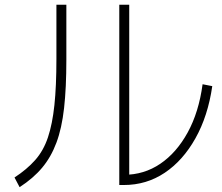

<svg xmlns="http://www.w3.org/2000/svg" viewBox="-20 -784 920 794"><path d="M473.3 -18.9V-764.4H514.4V-38.9L492.2 -61.1Q575.6 -61.1 642.8 -106.7Q710 -152.2 756.1 -236.1Q802.2 -320 817.8 -435.6L857.8 -427.8Q840 -304.4 788.3 -212.2Q736.7 -120 661.1 -69.4Q585.6 -18.9 492.2 -18.9ZM40 -50Q91.1 -83.3 125.6 -122.2Q160 -161.1 178.3 -216.1Q196.7 -271.1 205 -349.4Q213.3 -427.8 213.3 -540V-764.4H254.4V-536.7Q254.4 -421.1 245 -337.2Q235.6 -253.3 213.3 -193.9Q191.1 -134.4 154.4 -90.6Q117.8 -46.7 61.1 -10Z"/></svg>

Font: Paperlogy 2 ExtraLight
Style: Regular
Weight: 250
Designer: redesigned by Lee Juim, glyphs from Gmarket Sans & Montserrat
Foundry: PT&
Version: Version 1.001